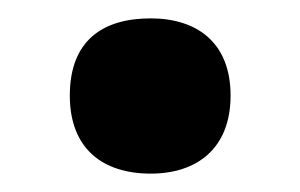

<svg xmlns="http://www.w3.org/2000/svg" viewBox="-20 -176 327 209"><path d="M56 -72C56 -14 92 13 144 13C194 13 231 -14 231 -72C231 -130 194 -156 144 -156C92 -156 56 -132 56 -72Z"/></svg>

Font: Noto Sans Khmer SemiCondensed
Style: Bold
Weight: 700
Width: 4
Designer: Danh Hong and the Monotype Design Team
Foundry: Monotype Imaging Inc.
Version: Version 2.004